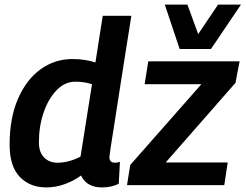

<svg xmlns="http://www.w3.org/2000/svg" viewBox="-20 -809 1073 839"><path d="M426 10Q359 10 334 -42Q305 -20 264.5 -5Q224 10 182 10Q111 10 66.5 -36Q22 -82 22 -177Q22 -293 58.5 -377Q95 -461 157 -506Q219 -551 296 -551Q326 -551 351 -547Q376 -543 397 -536L429 -740H554Q547 -697 537.5 -636Q528 -575 517 -506.5Q506 -438 496 -371.5Q486 -305 477 -250Q468 -195 463 -160.5Q458 -126 458 -123Q458 -98 482 -98Q495 -98 504 -102L499 -6Q467 10 426 10ZM231 -98Q257 -98 284 -105.5Q311 -113 332 -125L382 -441Q367 -446 349 -449Q331 -452 309 -452Q263 -452 227 -414.5Q191 -377 170.5 -317Q150 -257 150 -187Q150 -144 172.5 -121Q195 -98 231 -98ZM535 0 549 -88 860 -441H612L628 -541H1027L1009 -447L704 -99H975L960 0ZM1033 -789 902 -595H765L700 -789H799L846 -660L933 -789Z"/></svg>

Font: Georama SemiBold
Style: Italic
Weight: 600
Italic angle: -9°
Designer: Jean-Baptiste Levee
Foundry: Production Type
Version: Version 1.000